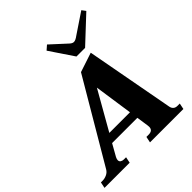

<svg xmlns="http://www.w3.org/2000/svg" viewBox="-290 -1150 1322 1322"><g transform="rotate(-45 370.5 -489.0)"><path d="M468 -776 351 -950 383 -978 492 -878Q511 -859 526 -859Q543 -859 568 -878L717 -978L738 -950L552 -776ZM742 -44 733 0H408L417 -44H438Q480 -44 480 -80Q480 -88 479 -93L466 -181H220L171 -94Q164 -80 164 -70Q164 -57 174 -50.5Q184 -44 198 -44H219L210 0H-35L-26 -44H-10Q11 -44 31.5 -53.5Q52 -63 63 -82L414 -678L556 -725L676 -79Q684 -44 720 -44ZM457 -244 416 -525 256 -244Z"/></g></svg>

Font: Taviraj
Style: Bold Italic
Weight: 700
Italic angle: -12°
Designer: Katatrad Team
Foundry: CadsonDemak
Version: Version 1.001